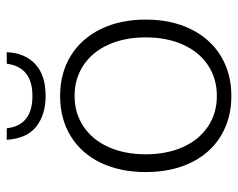

<svg xmlns="http://www.w3.org/2000/svg" viewBox="-90 -622 722 583"><g transform="rotate(-90 271.5 -331.0)"><path d="M40 -250Q40 -328 68.5 -387Q97 -446 149.5 -478Q202 -510 271 -510Q340 -510 392.5 -478Q445 -446 474 -387Q503 -328 503 -250Q503 -172 474 -113Q445 -54 392.5 -22Q340 10 271 10Q202 10 149.5 -22Q97 -54 68.5 -113Q40 -172 40 -250ZM449 -250Q449 -314 427 -363Q405 -412 364.5 -439Q324 -466 271 -466Q219 -466 178.5 -439Q138 -412 116 -363Q94 -314 94 -250Q94 -186 116 -137Q138 -88 178.5 -61Q219 -34 271 -34Q324 -34 364.5 -61Q405 -88 427 -137Q449 -186 449 -250ZM138 -672H173Q182 -594 271 -594Q359 -594 369 -672H404Q402 -618 368.5 -586Q335 -554 271 -554Q214 -554 178 -582.5Q142 -611 138 -672Z"/></g></svg>

Font: Sarabun ExtraLight
Style: Regular
Weight: 275
Designer: Suppakit Chalermlarp | Katatrad Co.,Ltd.
Foundry: Cadson Demak Co.,Ltd.
Version: Version 1.000; ttfautohint (v1.6)